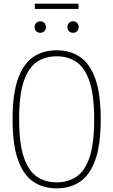

<svg xmlns="http://www.w3.org/2000/svg" viewBox="-20 -1025 622 1054"><path d="M291 9Q217 9 162.8 -27.5Q108.5 -64 78.8 -147.2Q49 -230.5 49 -370Q49 -509.5 78.8 -592.8Q108.5 -676 162.8 -712.5Q217 -749 291 -749Q365 -749 419.2 -712.5Q473.5 -676 503.2 -592.8Q533 -509.5 533 -370Q533 -230.5 503.2 -147.2Q473.5 -64 419.2 -27.5Q365 9 291 9ZM291 -24Q353 -24 399.2 -54.8Q445.5 -85.5 471.2 -160.5Q497 -235.5 497 -368Q497 -502.5 471.2 -578.2Q445.5 -654 399.2 -685Q353 -716 291 -716Q229 -716 182.8 -685.2Q136.5 -654.5 110.8 -579.5Q85 -504.5 85 -372Q85 -237.5 110.8 -161.8Q136.5 -86 182.8 -55Q229 -24 291 -24ZM381 -845Q367.5 -845 358.8 -853.5Q350 -862 350 -876Q350 -890.5 358.8 -899.2Q367.5 -908 381 -908Q394.5 -908 403.2 -899.2Q412 -890.5 412 -876Q412 -862 403.2 -853.5Q394.5 -845 381 -845ZM201 -845Q187.5 -845 178.8 -853.5Q170 -862 170 -876Q170 -890.5 178.8 -899.2Q187.5 -908 201 -908Q214.5 -908 223.2 -899.2Q232 -890.5 232 -876Q232 -862 223.2 -853.5Q214.5 -845 201 -845ZM171 -976V-1005H411V-976Z"/></svg>

Font: Encode Sans Condensed Thin
Style: Regular
Weight: 100
Width: 3
Designer: Multiple Designers
Foundry: Impallari Type
Version: Version 3.000; ttfautohint (v1.8.3) -l 8 -r 50 -G 200 -x 14 